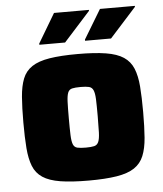

<svg xmlns="http://www.w3.org/2000/svg" viewBox="-51 -741 675 795"><g transform="rotate(-5 286.0 -344.0)"><path d="M286 8Q215 8 168.5 0.5Q122 -7 95 -25Q68 -43 56 -73.5Q44 -104 40.5 -148.5Q37 -193 37 -255Q37 -317 40.5 -361.5Q44 -406 56 -436.5Q68 -467 95 -485Q122 -503 168.5 -510.5Q215 -518 286 -518Q356 -518 402.5 -510.5Q449 -503 476 -485Q503 -467 515.5 -436.5Q528 -406 531.5 -361.5Q535 -317 535 -255Q535 -193 531.5 -148.5Q528 -104 515.5 -73.5Q503 -43 476 -25Q449 -7 402.5 0.5Q356 8 286 8ZM286 -129Q308 -129 320.5 -132Q333 -135 338.5 -147.5Q344 -160 345 -186Q346 -212 346 -255Q346 -300 345 -325Q344 -350 338.5 -362.5Q333 -375 320.5 -378Q308 -381 286 -381Q263 -381 250.5 -378Q238 -375 233 -362.5Q228 -350 227 -325Q226 -300 226 -255Q226 -212 227 -186Q228 -160 233 -147.5Q238 -135 250.5 -132Q263 -129 286 -129ZM131 -570V-575L203 -696H348V-692L238 -570ZM321 -570V-575L394 -696H539V-692L429 -570Z"/></g></svg>

Font: Saira Thin ExtraBold
Style: Regular
Weight: 800
Version: Version 1.101